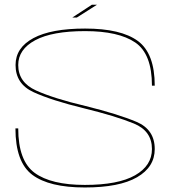

<svg xmlns="http://www.w3.org/2000/svg" viewBox="-20 -804 772 827"><path d="M291.5 -728.5H311L397.5 -783.5H375.5ZM345.5 3.5Q494 3.5 570.2 -40.5Q646.5 -84.5 646.5 -162Q646.5 -246 567.8 -279.2Q489 -312.5 348 -347.5Q212.5 -379.5 135.5 -414.2Q58.5 -449 58.5 -524Q58.5 -591.5 131.8 -630.8Q205 -670 346.5 -670Q490.5 -670 562.5 -621Q634.5 -572 634.5 -435H646.5Q646.5 -574 573.8 -627.5Q501 -681 346.5 -681Q200.5 -681 123.8 -639.8Q47 -598.5 47 -524Q47 -442.5 124.5 -407Q202 -371.5 341.5 -337.5Q478.5 -304 556.5 -272Q634.5 -240 634.5 -162Q634.5 -90.5 561.8 -49Q489 -7.5 345.5 -7.5Q200 -7.5 129.2 -59.5Q58.5 -111.5 58.5 -251H46.5Q46.5 -105.5 119.2 -51Q192 3.5 345.5 3.5Z"/></svg>

Font: Anybody Expanded Thin
Style: Regular
Weight: 250
Width: 7
Version: Version 1.113;gftools[0.9.25]